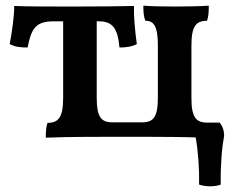

<svg xmlns="http://www.w3.org/2000/svg" viewBox="-20 -481 828 675"><path d="M768 -3C768 -21 763 -37 752 -50H708C669 -50 653 -69 653 -136V-321C653 -389 669 -408 708 -408C713 -423 714 -439 714 -461C685 -459 640 -458 594 -458C553 -458 511 -459 484 -461C484 -439 485 -423 491 -408C521 -408 535 -389 535 -321V-136C535 -70 519 -51 481 -51H374C336 -51 320 -70 320 -136V-406H328C376 -406 394 -381 400 -314C423 -314 444 -317 461 -326C454 -378 450 -424 451 -460C400 -459 335 -458 246 -458C147 -458 84 -458 30 -460C30 -424 23 -373 14 -326C33 -316 52 -314 77 -314C90 -379 104 -406 168 -406H202V-136C202 -68 185 -49 147 -49C142 -35 141 -19 141 3C170 2 215 0 350 0H508C588 0 636 1 668 2C677 54 681 113 680 168C704 176 735 176 756 168C755 98 760 39 768 -3Z"/></svg>

Font: Vollkorn Semibold
Style: Regular
Weight: 600
Designer: Friedrich Althausen
Foundry: Friedrich Althausen
Version: Version 4.015;PS 004.015;hotconv 1.0.88;makeotf.lib2.5.64775